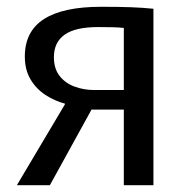

<svg xmlns="http://www.w3.org/2000/svg" viewBox="-20 -546 540 566"><path d="M29.7 0 171.4 -238.5V-240.5Q141.2 -248.4 114 -266.1Q86.8 -283.8 70 -312Q53.2 -340.2 53.2 -379.3Q53.2 -453.7 109.7 -489.9Q166.3 -526 277.7 -526Q330.3 -526 365.7 -524.7Q401.1 -523.4 432.3 -520.2V0H345V-222.9H249.8L127 0ZM258.2 -280.6H345V-463.6Q331.8 -465.2 313.7 -465.7Q295.6 -466.2 269.3 -466.2Q202 -466.2 170.5 -443.7Q138.9 -421.3 138.9 -377.4Q138.9 -343.6 155.7 -322.2Q172.4 -300.8 199.8 -290.7Q227.1 -280.6 258.2 -280.6Z"/></svg>

Font: Murecho Thin
Style: Regular
Weight: 100
Designer: Neil Summerour
Foundry: Positype
Version: Version 1.010